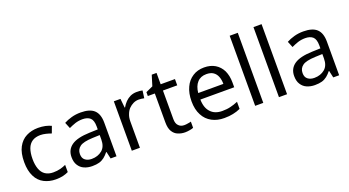

<svg xmlns="http://www.w3.org/2000/svg" viewBox="-53 -1353 3562 1957"><g transform="rotate(-20 1728.0 -375.0)"><path d="M300 10C253 10 211 0 174 -19C137 -38 107 -68 87 -109C66 -150 55 -202 55 -265C55 -331 66 -385 88 -426C110 -467 140 -498 178 -517C215 -536 258 -546 306 -546C333 -546 360 -543 385 -538C410 -532 431 -525 447 -517L420 -444C404 -450 385 -456 364 -461C343 -466 323 -469 304 -469C268 -469 238 -461 215 -446C192 -431 174 -408 163 -378C152 -348 146 -311 146 -266C146 -223 152 -187 163 -157C174 -127 191 -104 214 -89C237 -74 265 -66 299 -66C328 -66 354 -69 377 -75C399 -81 419 -88 438 -97V-19C420 -10 400 -3 379 2C357 7 331 10 300 10Z M768 -545C833 -545 882 -531 913 -502C944 -473 960 -428 960 -365V0H896L879 -76H875C860 -57 844 -41 828 -28C811 -15 793 -5 772 1C751 7 725 10 695 10C663 10 634 4 609 -7C583 -18 563 -36 548 -60C533 -83 526 -113 526 -149C526 -202 547 -244 589 -273C631 -302 696 -317 783 -320L874 -323V-355C874 -400 864 -431 845 -448C826 -465 798 -474 763 -474C735 -474 708 -470 683 -462C658 -453 634 -444 612 -433L585 -499C608 -512 636 -523 668 -532C700 -541 733 -545 768 -545ZM873 -262 794 -259C727 -256 681 -246 656 -227C630 -208 617 -182 617 -148C617 -118 626 -96 645 -82C663 -68 686 -61 715 -61C760 -61 798 -74 828 -99C858 -124 873 -162 873 -214V-262Z M1376 -546C1386 -546 1397 -546 1409 -545C1420 -544 1430 -542 1439 -540L1428 -459C1419 -461 1410 -463 1400 -464C1389 -465 1379 -466 1370 -466C1349 -466 1330 -462 1311 -453C1292 -444 1276 -432 1261 -417C1246 -401 1235 -382 1227 -360C1218 -338 1214 -313 1214 -286V0H1126V-536H1198L1208 -438H1212C1223 -458 1237 -476 1253 -493C1269 -509 1287 -522 1308 -532C1329 -541 1351 -546 1376 -546Z M1718 -62C1731 -62 1745 -63 1759 -66C1773 -68 1784 -70 1793 -73V-6C1784 -1 1770 2 1753 5C1736 8 1719 10 1703 10C1675 10 1649 5 1626 -5C1602 -14 1583 -31 1568 -55C1553 -79 1546 -113 1546 -156V-468H1470V-510L1547 -545L1582 -659H1634V-536H1789V-468H1634V-158C1634 -125 1642 -101 1658 -86C1673 -70 1693 -62 1718 -62Z M2107 -546C2153 -546 2193 -536 2226 -516C2259 -496 2284 -468 2302 -432C2319 -395 2328 -353 2328 -304V-251H1961C1962 -190 1978 -144 2008 -113C2037 -81 2079 -65 2132 -65C2166 -65 2196 -68 2223 -75C2249 -81 2276 -90 2304 -102V-25C2277 -13 2250 -4 2223 1C2196 7 2165 10 2128 10C2077 10 2033 0 1994 -21C1955 -42 1924 -73 1903 -114C1881 -155 1870 -205 1870 -264C1870 -323 1880 -373 1900 -415C1919 -457 1947 -489 1983 -512C2018 -535 2060 -546 2107 -546ZM2106 -474C2064 -474 2031 -461 2007 -434C1982 -407 1968 -369 1963 -321H2236C2236 -352 2231 -378 2222 -401C2213 -424 2199 -442 2180 -455C2161 -468 2136 -474 2106 -474Z M2552 -760V0H2464V-760H2552Z M2810 -760V0H2722V-760H2810Z M3183 -545C3248 -545 3297 -531 3328 -502C3359 -473 3375 -428 3375 -365V0H3311L3294 -76H3290C3275 -57 3259 -41 3243 -28C3226 -15 3208 -5 3187 1C3166 7 3140 10 3110 10C3078 10 3049 4 3024 -7C2998 -18 2978 -36 2963 -60C2948 -83 2941 -113 2941 -149C2941 -202 2962 -244 3004 -273C3046 -302 3111 -317 3198 -320L3289 -323V-355C3289 -400 3279 -431 3260 -448C3241 -465 3213 -474 3178 -474C3150 -474 3123 -470 3098 -462C3073 -453 3049 -444 3027 -433L3000 -499C3023 -512 3051 -523 3083 -532C3115 -541 3148 -545 3183 -545ZM3288 -262 3209 -259C3142 -256 3096 -246 3071 -227C3045 -208 3032 -182 3032 -148C3032 -118 3041 -96 3060 -82C3078 -68 3101 -61 3130 -61C3175 -61 3213 -74 3243 -99C3273 -124 3288 -162 3288 -214V-262Z"/></g></svg>

Font: NameLogos Sans
Style: Regular
Weight: 500
Version: Version 0.1